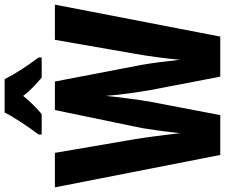

<svg xmlns="http://www.w3.org/2000/svg" viewBox="-98 -946 971 829"><g transform="rotate(-90 387.5 -531.5)"><path d="M460 -997H316C299 -960 249 -887 221 -850V-837H309C328 -852 359 -881 388 -917C414 -882 446 -855 467 -837H554V-850C516 -901 482 -953 460 -997ZM782 -780H630L571 -441C559 -376 549 -297 544 -240C538 -295 529 -366 522 -405L450 -780H327L249 -404C243 -369 233 -298 227 -240C220 -302 209 -388 200 -441L142 -780H-7L133 -66H305L364 -375C373 -428 383 -509 388 -560C393 -494 404 -423 412 -374L471 -66H644Z"/></g></svg>

Font: Noto Sans Malayalam UI ExtraCondensed ExtraBold
Style: Regular
Weight: 800
Width: 2
Designer: Jelle Bosma - Monotype Design Team
Foundry: Monotype Imaging Inc.
Version: Version 2.104